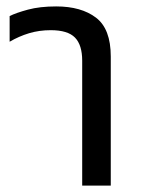

<svg xmlns="http://www.w3.org/2000/svg" viewBox="-20 -578 446 598"><path d="M236 0V-389Q236 -438 213.5 -461Q191 -484 138 -484Q102 -484 70.5 -474.5Q39 -465 10 -448V-528Q30 -538 67 -548Q104 -558 155 -558Q233 -558 279 -523Q325 -488 325 -402V0Z"/></svg>

Font: TSCustom
Style: Regular
Weight: 400
Designer: Monotype Design Team
Foundry: Monotype Imaging Inc.
Version: Version 2.004; ttfautohint (v1.8.3) -l 8 -r 50 -G 200 -x 14 